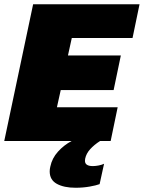

<svg xmlns="http://www.w3.org/2000/svg" viewBox="-36 -664 677 904"><path d="M320 220Q265 220 231.5 201.5Q198 183 198 143Q198 132 201 120Q209 81 237 50Q265 19 301 0H-16L120 -644H621L588 -485H302L284 -403H533L499 -240H250L232 -159H518L485 0H435Q407 18 388.5 38.5Q370 59 365 83Q364 87 364 93Q364 118 401 118Q414 118 429 115Q444 112 454 107L433 203Q417 209 386 214.5Q355 220 320 220Z"/></svg>

Font: Kanit ExtraBold
Style: Italic
Weight: 800
Italic angle: -12°
Designer: Katatrad Team
Foundry: CadsonDemak
Version: Version 2.000; ttfautohint (v1.8.3)